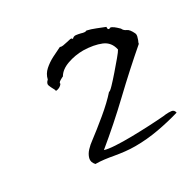

<svg xmlns="http://www.w3.org/2000/svg" viewBox="-97 -925 595 590"><g transform="rotate(-30 200.0 -630.5)"><path d="M399 -737Q401 -732 399.5 -726.5Q398 -721 396 -715Q392 -707 392 -704Q328 -649 265 -589Q202 -529 136 -475Q148 -471 173.5 -469.5Q199 -468 230.5 -468.5Q262 -469 293 -470.5Q324 -472 348 -474Q351 -474 355 -475Q365 -476 375 -475Q385 -474 387 -463Q350 -452 308.5 -444.5Q267 -437 226 -437Q208 -437 190 -439Q172 -441 155 -444Q139 -447 123 -449Q107 -451 92 -451Q81 -463 84.5 -476Q88 -489 98.5 -500Q109 -511 119 -518Q147 -539 182 -568Q217 -597 239 -622Q242 -621 254.5 -634Q267 -647 283 -665.5Q299 -684 312 -699.5Q325 -715 328 -721Q322 -750 296.5 -760.5Q271 -771 234 -772Q205 -772 178 -762.5Q151 -753 140 -734Q137 -733 128.5 -728Q120 -723 122 -718Q114 -707 99 -706Q100 -709 95 -717Q91 -724 88 -732Q85 -740 95 -749Q99 -767 113 -779.5Q127 -792 144.5 -801Q162 -810 177 -817Q181 -815 188 -816Q195 -817 203 -819Q210 -821 216.5 -822Q223 -823 224 -818Q230 -825 238 -824Q246 -823 254 -821Q260 -819 265 -818.5Q270 -818 273 -820Q287 -817 303 -810.5Q319 -804 332 -799Q331 -791 334 -790Q337 -789 337 -789Q340 -793 346.5 -789.5Q353 -786 359.5 -780Q366 -774 368 -772Q372 -763 381 -759.5Q390 -756 399 -737Z"/></g></svg>

Font: Yuji Boku
Style: Regular
Weight: 400
Designer: Kataoka Yuji
Foundry: Kinuta Font Factory
Version: Version 3.002